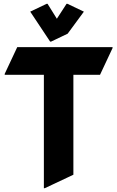

<svg xmlns="http://www.w3.org/2000/svg" viewBox="-20 -987 621 1017"><path d="M227.1 -966.8H231.9L281.2 -887.7L332.5 -966.8H337.4L424.3 -925.3L338.4 -808.6L250.5 -766.6H245.6L140.1 -925.3ZM217.3 9.8H212.4V-590.8H4.9V-595.7L71.3 -737.3H576.2V-732.4L509.8 -590.8H368.7V-61.5Z"/></svg>

Font: Nova Round
Style: Bold
Weight: 700
Designer: Wojciech Kalinowski "wmk69" (wmk69@o2.pl)
Foundry: Wojciech Kalinowski "wmk69" (wmk69@o2.pl)
Version: Version 3.1.0; 2021-05-23